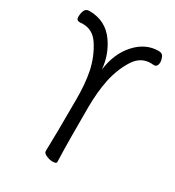

<svg xmlns="http://www.w3.org/2000/svg" viewBox="-174 -814 847 927"><g transform="rotate(30 250.0 -350.5)"><path d="M197 -461Q182 -532 144 -590Q111 -640 57 -640Q53 -640 49.5 -640Q46 -640 42 -639H39Q19 -639 19 -658.5Q19 -678 25.5 -694Q32 -710 52 -710Q143 -710 194 -637Q238 -574 245 -495Q257 -590 311.5 -650Q366 -710 438 -710Q459 -710 465.5 -694Q472 -678 472 -668Q472 -639 451 -639H448Q444 -640 441 -640Q438 -640 434 -640Q379 -640 346 -590Q309 -532 294 -461Q279 -390 279 -300Q279 -95 280 -74Q282 -25 282 -1Q282 9 260 9Q244 9 225.5 1Q207 -7 207 -19Q210 -108 210 -303Q211 -391 197 -461Z"/></g></svg>

Font: Moon Stars Kai T HW
Style: Regular
Weight: 400
Designer: GuiWonder
Version: Version 1.101